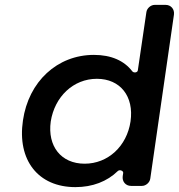

<svg xmlns="http://www.w3.org/2000/svg" viewBox="-20 -762 733 787"><path d="M659 -742H614C598 -742 582 -728 580 -712L545 -474C544 -464 528 -462 522 -470C489 -513 436 -537 365 -537C215 -537 97 -428 74 -268C50 -106 136 5 289 5C359 5 419 -18 463 -61C471 -68 486 -62 485 -53L483 -40C480 -18 495 0 517 0H562C578 0 594 -14 596 -30L693 -702C696 -724 681 -742 659 -742ZM327 -91C230 -91 174 -163 188 -264C204 -366 281 -439 377 -439C473 -439 530 -367 515 -264C500 -163 423 -91 327 -91Z"/></svg>

Font: Trueno
Style: RoundIt
Weight: 400
Designer: Julieta Ulanovsky, Jasper
Foundry: Julieta Ulanovsky, Cannot Into Space Fonts
Version: Version 3.001